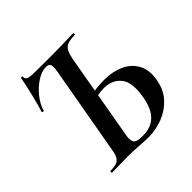

<svg xmlns="http://www.w3.org/2000/svg" viewBox="-172 -800 951 951"><g transform="rotate(-45 304.0 -324.5)"><path d="M343 4Q318 4 278.5 1Q239 -2 209 -2Q176 -2 145.5 -1Q115 0 92 0Q89 0 89 -6Q89 -12 92 -12Q121 -12 136.5 -18Q152 -24 160 -40Q168 -56 172 -84L254 -547Q258 -569 256.5 -581Q255 -593 248 -597.5Q241 -602 229 -602Q200 -602 167 -581Q134 -560 107 -527Q80 -494 69 -457Q68 -454 62.5 -455Q57 -456 58 -461Q62 -473 68.5 -496.5Q75 -520 82 -548.5Q89 -577 95 -604Q101 -631 104 -649Q105 -653 110.5 -652.5Q116 -652 115 -647Q114 -638 121 -631.5Q128 -625 152 -623Q174 -622 212 -622Q250 -622 311 -622Q353 -622 386 -623.5Q419 -625 442 -625Q446 -625 446 -619Q446 -613 442 -613Q410 -613 392.5 -606Q375 -599 366.5 -583Q358 -567 352 -538L271 -77Q267 -52 275 -36.5Q283 -21 325 -21Q370 -21 398 -37.5Q426 -54 441.5 -83.5Q457 -113 464 -151Q481 -245 449 -285Q417 -325 358 -325Q339 -325 316.5 -321Q294 -317 271 -311L268 -336Q300 -346 331 -349.5Q362 -353 391 -353Q447 -353 492.5 -332.5Q538 -312 561 -270Q584 -228 572 -165Q562 -109 527.5 -71.5Q493 -34 444.5 -15Q396 4 343 4Z"/></g></svg>

Font: Cormorant Infant Light
Style: Italic
Weight: 300
Italic angle: -10°
Designer: Christian Thalmann (Catharsis Fonts)
Foundry: Catharsis Fonts
Version: Version 4.001